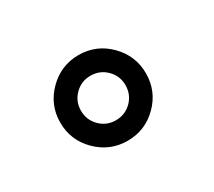

<svg xmlns="http://www.w3.org/2000/svg" viewBox="-56 -861 444 398"><g transform="rotate(-30 165.5 -662.5)"><path d="M156.5 -560Q114.5 -560 84.2 -590Q54 -620 54 -662.5Q54 -704.5 84.2 -734.8Q114.5 -765 156.5 -765Q199 -765 229 -734.8Q259 -704.5 259 -662.5Q259 -620 229 -590Q199 -560 156.5 -560ZM156.5 -609Q179 -609 194.5 -624.5Q210 -640 210 -662.5Q210 -684.5 194.5 -700Q179 -715.5 156.5 -715.5Q134.5 -715.5 119 -700Q103.5 -684.5 103.5 -662.5Q103.5 -640 119 -624.5Q134.5 -609 156.5 -609Z"/></g></svg>

Font: Epilogue Medium
Style: Regular
Weight: 500
Designer: Tyler Finck
Foundry: Etcetera Type Co
Version: Version 2.111; ttfautohint (v1.8.3)